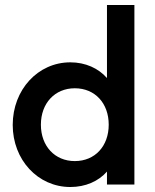

<svg xmlns="http://www.w3.org/2000/svg" viewBox="-20 -740 620 770"><path d="M262 10C323 10 375 -13 409 -52V0H519V-720H409V-427C375 -466 323 -490 262 -490C132 -490 31 -380 31 -239C31 -99 132 10 262 10ZM144 -240C144 -326 200 -386 280 -386C361 -386 416 -326 416 -240C416 -154 361 -94 280 -94C200 -94 144 -154 144 -240Z"/></svg>

Font: MV Cash Medium
Style: Regular
Weight: 500
Designer: Rodrigo Fuenzalida
Foundry: fragTYPE
Version: Version 1.100;Glyphs 3.1.2 (3151)